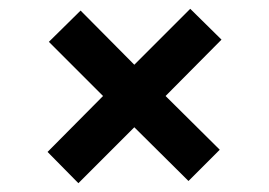

<svg xmlns="http://www.w3.org/2000/svg" viewBox="-20 -508 611 436"><path d="M158 -92 88 -163 214 -290 91 -413 163 -484 285 -361 412 -488 483 -418 356 -290 479 -168 408 -97 285 -219Z"/></svg>

Font: DM Sans 10pt SemiBold
Style: Regular
Weight: 600
Version: Version 4.004;gftools[0.9.30]